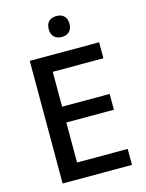

<svg xmlns="http://www.w3.org/2000/svg" viewBox="-134 -1000 823 1080"><g transform="rotate(-15 277.5 -459.5)"><path d="M303 -919C269 -919 242 -902 242 -858C242 -815 269 -797 303 -797C335 -797 363 -815 363 -858C363 -902 335 -919 303 -919ZM497 0V-93H202V-326H479V-418H202V-621H497V-714H93V0Z"/></g></svg>

Font: Noto Sans Lao UI Med
Style: Regular
Weight: 500
Designer: Monotype Design Team
Foundry: Monotype Imaging Inc.
Version: Version 2.000